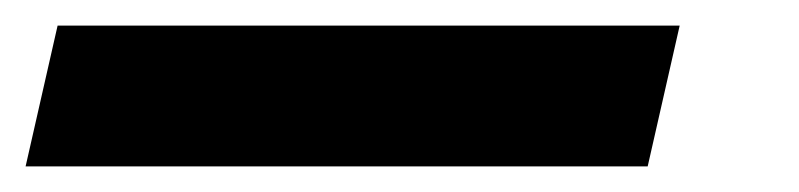

<svg xmlns="http://www.w3.org/2000/svg" viewBox="-118 40 624 150"><path d="M-98 170 -73 60H413L388 170Z"/></svg>

Font: Instrument Sans
Style: Bold Italic
Weight: 700
Italic angle: -13°
Designer: Rodrigo Fuenzalida
Foundry: fragTYPE
Version: Version 1.000;gftools[0.9.28]